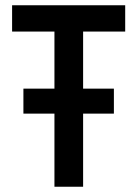

<svg xmlns="http://www.w3.org/2000/svg" viewBox="-20 -710 522 730"><path d="M26 -590V-690H456V-590H296V-373H413V-278H296V0H187V-278H69V-373H187V-590Z"/></svg>

Font: Radio Canada Condensed Medium
Style: Regular
Weight: 500
Width: 3
Designer: Charles Daoud, Etienne Aubert Bonn, Alexandre Saumier Demers, Jacques Le Bailly
Foundry: Radio-Canada
Version: Version 2.104; ttfautohint (v1.8.4.7-5d5b);gftools[0.9.28.de